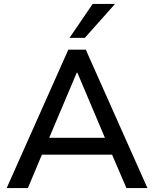

<svg xmlns="http://www.w3.org/2000/svg" viewBox="-20 -958 785 978"><path d="M14 0 328 -705H417L731 0H624L538 -200L585 -170H159L206 -200L122 0ZM371 -588 220 -231 195 -256H549L525 -231L374 -588ZM334 -765 452 -938H566L412 -765Z"/></svg>

Font: Nunito Sans 11pt SemiBold
Style: Regular
Weight: 600
Version: Version 3.101;gftools[0.9.27]